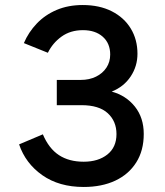

<svg xmlns="http://www.w3.org/2000/svg" viewBox="-20 -732 656 764"><path d="M313 12Q215 12 148.2 -35Q81.5 -82 56 -157.5L150.5 -197.5Q174.5 -141 214.5 -114.8Q254.5 -88.5 313 -88.5Q371 -88.5 407.2 -117.2Q443.5 -146 443.5 -198.5Q443.5 -249.5 408.8 -281.5Q374 -313.5 304 -313.5H206V-414H301.5Q335.5 -414 362 -427Q388.5 -440 403.5 -462.8Q418.5 -485.5 418.5 -515Q418.5 -559.5 389 -585.8Q359.5 -612 310 -612Q260.5 -612 225 -586.5Q189.5 -561 170.5 -522L75 -560.5Q93.5 -604 126.5 -638.5Q159.5 -673 205.5 -692.5Q251.5 -712 309 -712Q376 -712 425 -687Q474 -662 500.5 -618.2Q527 -574.5 527 -518Q527 -468.5 500 -427.8Q473 -387 424.5 -367.5Q481.5 -352 516.8 -307.8Q552 -263.5 552 -199Q552 -133 522.2 -85.8Q492.5 -38.5 438.8 -13.2Q385 12 313 12Z"/></svg>

Font: Overpass Mono SemiBold
Style: Regular
Weight: 600
Monospace: yes
Designer: Delve Withrington, Dave Bailey
Foundry: Delve Fonts LLC
Version: Version 4.000